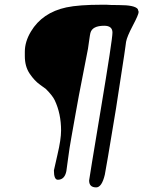

<svg xmlns="http://www.w3.org/2000/svg" viewBox="-20 -729 616 812"><path d="M386.7 63.5Q356.9 63.5 356.9 34.2Q356.9 29.8 406.2 -266.1Q455.6 -562 455.6 -591.1Q455.6 -620.1 420.9 -620.1Q370.1 -620.1 362.3 -589.4Q360.8 -584.5 356.9 -556.6L352.1 -522.9Q350.6 -513.7 331.1 -415Q311.5 -316.4 300.3 -251.7Q289.1 -187 281.5 -146Q273.9 -105 267.6 -56.2Q261.2 -7.3 260.7 -5.4Q253.4 31.2 224.6 31.2Q208 31.2 208 -8.3Q208 -10.7 223.1 -75.2Q238.3 -139.6 238.3 -176.8Q238.3 -248.5 211.4 -305.2Q202.1 -324.7 174.3 -352.5Q171.9 -355 148.9 -371.1Q126 -387.2 105.5 -417.5Q85 -447.8 85 -491.7V-510.3Q85 -552.7 110.8 -595.7Q158.7 -675.8 260.7 -697.8Q313.5 -709 410.6 -709H430.2L448.7 -708Q460.9 -707.5 483.9 -707.5Q549.3 -707.5 562.5 -690.9L566.4 -678.7Q566.4 -667.5 541.7 -620.8Q517.1 -574.2 513.2 -552.2L510.7 -533.7Q508.3 -516.6 505.4 -496.6L482.4 -346.7Q479.5 -328.1 476.6 -309.1L470.7 -270.5Q427.2 -6.8 423.3 9.8Q410.6 63.5 386.7 63.5Z"/></svg>

Font: Averia Sans Libre Light
Style: Italic
Weight: 300
Italic angle: -8.5°
Version: Version 1.002